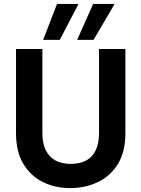

<svg xmlns="http://www.w3.org/2000/svg" viewBox="-20 -951 724 983"><path d="M340 12Q262 12 199.5 -19Q137 -50 99.5 -112Q62 -174 62 -270V-700H197V-269Q197 -217 214.5 -181.5Q232 -146 264.5 -129Q297 -112 342 -112Q388 -112 420.5 -129Q453 -146 470 -181.5Q487 -217 487 -269V-700H622V-270Q622 -174 584 -112Q546 -50 481.5 -19Q417 12 340 12ZM375 -747 457 -931H567L459 -747ZM201 -747 272 -931H382L286 -747Z"/></svg>

Font: DM Sans 11pt
Style: Bold
Weight: 700
Version: Version 4.004;gftools[0.9.30]